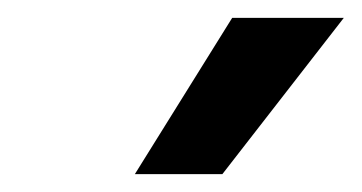

<svg xmlns="http://www.w3.org/2000/svg" viewBox="-20 -802 405 215"><path d="M240 -782H365L229 -607H131Z"/></svg>

Font: Amiko SemiBold
Style: Regular
Weight: 600
Designer: Pablo Impallari, Rodrigo Fuenzalida, Andres Torresi
Foundry: Impallari Type
Version: Version 1.001; ttfautohint (v1.3)